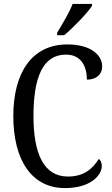

<svg xmlns="http://www.w3.org/2000/svg" viewBox="-20 -951 573 981"><path d="M272 -784V-771H308C357 -812 428 -886 450 -921V-931H351C334 -886 300 -831 272 -784ZM312 10C444 10 500 -56 500 -103C500 -119 494 -133 485 -139C454 -91 412 -49 327 -49C203 -49 151 -167 151 -358C151 -554 198 -672 317 -672C397 -672 424 -608 424 -544C471 -544 502 -570 502 -611C502 -673 440 -724 324 -724C142 -724 48 -578 48 -358C48 -137 139 10 312 10Z"/></svg>

Font: Noto Serif Ethiopic Cn
Style: Regular
Weight: 400
Width: 3
Designer: Monotype Design Team
Foundry: Monotype Imaging Inc.
Version: Version 2.102